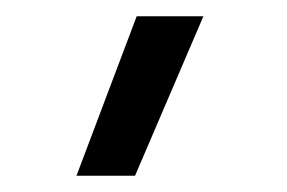

<svg xmlns="http://www.w3.org/2000/svg" viewBox="-20 -104 353 236"><path d="M74 112 148 -84H230L146 112Z"/></svg>

Font: Maven Pro VF Beta
Style: Regular
Weight: 400
Designer: Joe Prince
Foundry: Joe Prince
Version: Version 2.002